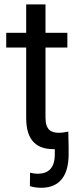

<svg xmlns="http://www.w3.org/2000/svg" viewBox="-20 -680 370 888"><path d="M291.5 -528.3H190.4V-659.7H101.1V-528.3H8.8V-460H101.1V-133.8C101.1 -25.9 153.8 9.8 226.6 9.8H233.4V33.2C233.4 97.2 204.1 123.5 153.8 123.5C142.1 123.5 129.4 121.1 119.1 118.7L118.2 180.7C133.8 186 152.8 188.5 170.4 188.5C255.4 188.5 297.4 133.3 297.4 33.2V-0.5L295.9 -71.3C285.6 -69.3 268.6 -65.9 252.4 -65.9C218.3 -65.9 190.4 -77.1 190.4 -136.2V-460H291.5Z"/></svg>

Font: Bert Sans
Style: Regular
Weight: 400
Designer: Christian Robertson (Google), Cristiano Sobral
Foundry: Google, Cristiano Sobral
Version: Version 3.101